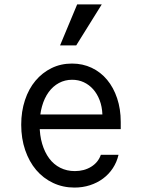

<svg xmlns="http://www.w3.org/2000/svg" viewBox="-20 -837 640 867"><path d="M124.4 -253.8H525.2V-286.2Q525.2 -344.8 508.9 -393.3Q492.6 -441.9 463.6 -476.7Q434.6 -511.6 394 -530.8Q353.4 -550 305.1 -550Q254.8 -550 212.9 -529.5Q171 -509 140.3 -472.5Q109.6 -436 92.7 -384.9Q75.8 -333.8 75.8 -273.7Q75.8 -211.6 93.7 -159.2Q111.7 -106.8 143.4 -69.4Q175.2 -32 219.6 -11Q264 10 316 10Q353.5 10 386.2 -0.6Q419 -11.2 445.3 -30.7Q471.6 -50.2 489.6 -77.6Q507.6 -105 515.2 -138H435.4Q423.4 -103.6 391.7 -84Q360 -64.4 317.8 -64.4Q281.9 -64.4 252.2 -79.3Q222.6 -94.2 202.2 -121.7Q181.8 -149.2 170.4 -187.6Q159 -226 159 -272.9Q159 -318.8 169.6 -356.5Q180.2 -394.2 199.6 -420.9Q219 -447.6 246.1 -462.2Q273.2 -476.8 305.6 -476.8Q334.4 -476.8 358.4 -465.6Q382.4 -454.4 400.6 -434Q418.8 -413.6 429.9 -384.6Q441 -355.6 442.4 -320.2H124.4ZM439.4 -817H328.4L251.2 -632H324.2Z"/></svg>

Font: CommitMonoV143 ExtLt
Style: Regular
Weight: 200
Monospace: yes
Designer: Eigil Nikolajsen
Foundry: Eigil Nikolajsen
Version: Version 1.143